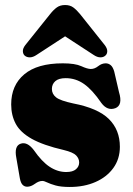

<svg xmlns="http://www.w3.org/2000/svg" viewBox="-20 -731 528 764"><path d="M243.5 -46.5Q269.5 -46.5 282.2 -57.5Q295 -68.5 295 -84.5Q295 -100 283 -112.5Q271 -125 234 -134Q152 -153 106.5 -178.5Q61 -204 42.8 -238Q24.5 -272 24.5 -315.5Q24.5 -391.5 76.5 -435.2Q128.5 -479 230 -479Q278.5 -479 303.2 -467.8Q328 -456.5 341.5 -456.5Q356.5 -456.5 370.8 -467.8Q385 -479 400.5 -479Q411.5 -479 420.2 -472Q429 -465 434.5 -446.5L453.5 -364.5Q469.5 -312.5 439 -300.5Q407.5 -289 383.5 -321Q348 -373 314.8 -396.5Q281.5 -420 241.5 -420Q213.5 -420 200 -408Q186.5 -396 186.5 -377Q186.5 -357 203 -343.8Q219.5 -330.5 271 -319.5Q370 -300.5 413.5 -257.2Q457 -214 457 -147Q457 -98.5 431 -62.5Q405 -26.5 360 -6.8Q315 13 257.5 13Q222.5 13 201.2 7Q180 1 167.8 -5Q155.5 -11 148.5 -11Q134.5 -11 118.8 0.5Q103 12 88 12Q77.5 12 70 4.5Q62.5 -3 59 -21.5L45 -102.5Q35.5 -151 63 -159.5Q88.5 -167.5 114 -134.5Q146.5 -87.5 178 -67Q209.5 -46.5 243.5 -46.5ZM125.5 -512.5Q111.5 -503 99 -502.8Q86.5 -502.5 78 -510Q71.5 -516 71 -527.2Q70.5 -538.5 81 -552L179.5 -675Q193 -692 206.2 -701.5Q219.5 -711 239 -711Q258.5 -711 271.5 -701.5Q284.5 -692 298.5 -675L396.5 -552Q407 -538.5 406.8 -527.2Q406.5 -516 399.5 -510Q391.5 -502.5 379 -502.8Q366.5 -503 352.5 -512.5L239 -586.5Z"/></svg>

Font: Fraunces 72pt S050 Black
Style: Regular
Weight: 900
Version: Version 1.000; ttfautohint (v1.8.3)